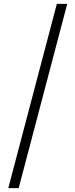

<svg xmlns="http://www.w3.org/2000/svg" viewBox="-20 -801 392 998"><path d="M329.5 -781 77 177H23L275.5 -781Z"/></svg>

Font: Merriweather 120pt SemiBold
Style: Regular
Weight: 600
Version: Version 2.100